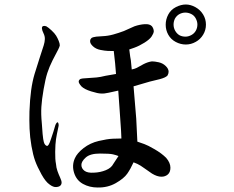

<svg xmlns="http://www.w3.org/2000/svg" viewBox="-20 -788 1040 854"><path d="M186 -671Q195 -666 209 -653Q223 -640 229.5 -629.5Q236 -619 241 -606.5Q246 -594 246 -586Q245 -580 239 -568L214 -520Q199 -490 190.5 -463.5Q182 -437 174 -391Q166 -345 164 -312.5Q162 -280 166 -240Q167 -219 169.5 -192.5Q172 -166 175 -156Q178 -146 182 -143Q186 -139 189.5 -139Q193 -139 197 -145.5Q201 -152 207 -170.5Q213 -189 217.5 -202Q222 -215 224 -224Q226 -233 230 -239Q234 -245 236.5 -244Q239 -243 240.5 -236.5Q242 -230 239 -220Q232 -188 229 -168Q226 -148 225.5 -113Q225 -78 229 -59Q230 -43 235.5 -27.5Q241 -12 247.5 2Q254 16 254 24Q254 32 248.5 37.5Q243 43 230 44Q217 45 201 33Q183 21 164.5 -12.5Q146 -46 136.5 -72Q127 -98 120 -138Q113 -178 111.5 -215.5Q110 -253 111 -292Q113 -346 118.5 -386Q124 -426 133.5 -458Q143 -490 156.5 -531Q170 -572 174.5 -586.5Q179 -601 179.5 -614Q180 -627 173.5 -640Q167 -653 166.5 -661.5Q166 -670 172 -672Q178 -674 186 -671ZM520 -172Q519 -199 518.5 -206Q518 -213 512 -301L506 -385Q483 -380 463 -375.5Q443 -371 430 -372Q416 -372 385.5 -381.5Q355 -391 342 -404Q330 -418 330 -425Q330 -430 334 -434Q338 -438 347.5 -439Q357 -440 375 -441Q393 -442 409.5 -443.5Q426 -445 450 -451L496 -459Q492 -499 492 -507L486 -561Q473 -561 460 -561.5Q447 -562 426.5 -566Q406 -570 392.5 -583Q379 -596 381 -607Q381 -613 387 -619Q393 -623 408 -625L436 -627Q460 -628 483.5 -634.5Q507 -641 531 -650L578 -671Q601 -679 623.5 -680.5Q646 -682 656 -671Q664 -660 664 -648Q663 -639 654.5 -626Q646 -613 623 -598.5Q600 -584 578 -576L555 -568Q560 -527 562 -520L566 -479Q580 -482 588 -486L619 -503Q639 -513 656 -515Q668 -515 686 -511Q704 -507 717 -494.5Q730 -482 730 -469Q730 -461 725 -452Q717 -443 691 -436L646 -425L574 -404Q584 -287 586 -260L591 -158Q608 -152 622.5 -147Q637 -142 668 -124Q699 -106 719 -86Q738 -64 738 -42Q738 -22 726.5 -12Q715 -2 698 -2Q679 -2 656 -16L623 -39Q604 -53 591 -59L574 -66Q561 -37 546 -15.5Q531 6 495 26.5Q459 47 414 46Q378 46 349 30Q320 14 309.5 -19.5Q299 -53 313 -84Q323 -107 352 -129.5Q381 -152 419 -161Q457 -170 482 -171L520 -172ZM507 -94Q497 -98 482.5 -101.5Q468 -105 424.5 -105Q381 -105 361.5 -87.5Q342 -70 342 -54.5Q342 -39 355.5 -28.5Q369 -18 398 -20Q426 -21 450.5 -31Q475 -41 484 -59L507 -94ZM851 -602Q830 -590 806.5 -590Q783 -590 761.5 -601.5Q740 -613 728.5 -633.5Q717 -654 717 -678Q717 -702 728.5 -723.5Q740 -745 762.5 -756.5Q785 -768 806.5 -768Q828 -768 849.5 -756Q871 -744 883.5 -723.5Q896 -703 896 -678.5Q896 -654 883.5 -633.5Q871 -613 851 -602ZM752 -679Q752 -664 759 -651.5Q766 -639 777 -632Q789 -625 805 -625Q818 -625 831 -632Q844 -639 851 -651.5Q858 -664 858 -679Q858 -692 851 -705.5Q844 -719 831 -725.5Q818 -732 804.5 -732Q791 -732 778.5 -725.5Q766 -719 758 -705Q752 -692 752 -679Z"/></svg>

Font: ChillKai
Style: Regular
Weight: 400
Designer: ChillType
Foundry: 寒蝉字型
Version: Version 2.000